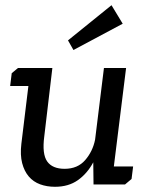

<svg xmlns="http://www.w3.org/2000/svg" viewBox="-20 -708 568 737"><path d="M491 -69 485 -21 460 0H339L338 -85Q315 -42 279 -16.5Q243 9 191 9Q160 9 134 -0.5Q108 -10 90.5 -30.5Q73 -51 65 -82Q57 -113 62 -156L89 -378H19L25 -427L49 -447H181L150 -185Q141 -117 161 -88.5Q181 -60 228 -60Q278 -60 307 -93.5Q336 -127 345 -172L379 -447H464L417 -69ZM262 -516 241 -553 408 -688 451 -617Z"/></svg>

Font: Zilla Slab Medium
Style: Regular
Weight: 500
Designer: Typotheque.com
Foundry: Typotheque type foundry
Version: Version 1.1; 2017